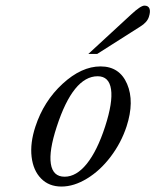

<svg xmlns="http://www.w3.org/2000/svg" viewBox="-20 -663 564 697"><path d="M489.7 -566.9 333 -467.3H300.8L457 -611.3Q490.7 -642.6 504.4 -642.6Q518.1 -642.6 522.5 -632.1Q526.9 -621.6 520.5 -601.8Q514.2 -582 489.7 -566.9ZM334.5 -386.2Q245.6 -386.2 186 -203.1Q157.2 -115.2 164.6 -68.4Q171.9 -21.5 214.6 -21.5Q257.3 -21.5 295.2 -68.6Q333 -115.7 361.6 -203.6Q390.1 -291.5 383.1 -338.9Q376 -386.2 334.5 -386.2ZM439.5 -204.1Q419.9 -144.5 381.8 -94.2Q343.8 -43.9 296.1 -14.9Q248.5 14.2 203.1 14.2Q157.7 14.2 129.2 -14.9Q100.6 -43.9 94.7 -93.8Q88.9 -143.6 108.4 -203.1Q138.7 -295.9 207.3 -358.9Q275.9 -421.9 345 -421.9Q414.1 -421.9 441.4 -358.2Q468.8 -294.4 439.5 -204.1Z"/></svg>

Font: RIT Rachana
Style: Italic
Weight: 400
Designer: Hussain KH
Version: 1.5.2